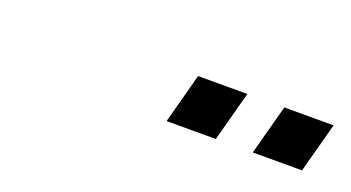

<svg xmlns="http://www.w3.org/2000/svg" viewBox="-25 -807 535 293"><g transform="rotate(20 242.5 -660.5)"><path d="M473.8 -660 474.1 -661 484.8 -701H404.8L394.1 -661L393.8 -660L383.1 -620H463.1ZM333.8 -660 334.1 -661 344.8 -701H264.8L254.1 -661L253.8 -660L243.1 -620H323.1Z"/></g></svg>

Font: Nordica Advanced
Style: RegularObl
Weight: 300
Version: Version 1.07